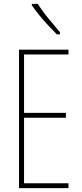

<svg xmlns="http://www.w3.org/2000/svg" viewBox="-20 -1036 421 990"><path d="M333 -66H78V-780H333V-755H104V-454H320V-429H104V-91H333ZM175 -1016Q201 -975 230.5 -940Q260 -905 289 -870V-859H273Q254 -878 230 -903.5Q206 -929 183.5 -956.5Q161 -984 144 -1009V-1016Z"/></svg>

Font: Noto Sans Malayalam UI ExtraCondensed Thin
Style: Regular
Weight: 100
Width: 2
Designer: Jelle Bosma - Monotype Design Team
Foundry: Monotype Imaging Inc.
Version: Version 2.104; ttfautohint (v1.8.4.7-5d5b)